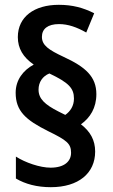

<svg xmlns="http://www.w3.org/2000/svg" viewBox="-20 -782 469 797"><path d="M45 -397C45 -321 87 -284 179 -238C257 -200 275 -186 275 -148C275 -112 247 -86 190 -86C146 -86 85 -107 46 -132V-41C85 -18 133 -5 191 -5C306 -5 375 -63 375 -153C375 -200 355 -236 316 -266C354 -293 380 -334 380 -391C380 -464 335 -504 244 -546C182 -575 154 -594 154 -629C154 -662 178 -682 225 -682C263 -682 299 -669 338 -647L371 -727C325 -750 281 -762 224 -762C122 -762 54 -712 54 -628C54 -581 76 -544 120 -514C76 -490 45 -450 45 -397ZM140 -410C140 -441 157 -466 185 -477C265 -439 287 -416 287 -373C287 -342 272 -320 251 -305L223 -319C166 -348 140 -372 140 -410Z"/></svg>

Font: Noto Sans Khmer Condensed SemiBold
Style: Regular
Weight: 600
Width: 3
Designer: Danh Hong and the Monotype Design Team
Foundry: Monotype Imaging Inc.
Version: Version 2.004